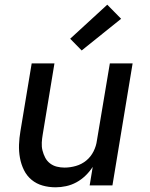

<svg xmlns="http://www.w3.org/2000/svg" viewBox="-20 -790 640 818"><path d="M217 8Q188 8 161.5 0.5Q135 -7 114.5 -24Q94 -41 82 -65.5Q70 -90 65 -117.5Q60 -145 61 -173.5Q62 -202 67 -231L115 -520H212L162 -217Q159 -200 158 -182.5Q157 -165 161 -149Q165 -133 172.5 -118.5Q180 -104 193 -94Q206 -84 222 -80Q238 -76 255 -76Q279 -76 303.5 -83Q328 -90 347.5 -106Q367 -122 378.5 -145Q390 -168 393 -192L448 -520H545L459 0H362L375 -79Q362 -59 344.5 -42Q327 -25 306 -13.5Q285 -2 262 3Q239 8 217 8ZM328 -575 279 -625 437 -770 496 -710Z"/></svg>

Font: Iosevka Aile Medium
Style: Italic
Weight: 500
Italic angle: -9°
Designer: Belleve Invis
Foundry: Belleve Invis
Version: Version 31.1.0; ttfautohint (v1.8.4)